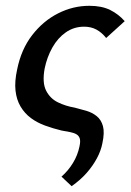

<svg xmlns="http://www.w3.org/2000/svg" viewBox="-20 -445 450 662"><path d="M227 197 192 164Q215 144 231.5 117Q248 90 254 60Q258 42 255 32.5Q252 23 243.5 18Q235 13 222 10.5Q209 8 192 5Q163 -2 135.5 -12Q108 -22 86.5 -38Q65 -54 51 -77.5Q37 -101 33.5 -132.5Q30 -164 39 -205Q53 -275 91 -324Q129 -373 180.5 -399Q232 -425 288 -425Q331 -425 360 -410.5Q389 -396 410 -372L346 -314Q331 -333 312.5 -343Q294 -353 270 -353Q235 -353 207 -333.5Q179 -314 160.5 -281Q142 -248 134 -209Q125 -160 139 -132.5Q153 -105 180 -92Q207 -79 237 -74Q257 -69 277.5 -63Q298 -57 313.5 -44.5Q329 -32 335 -10Q341 12 333 49Q328 75 314 101Q300 127 279 151Q258 175 227 197Z"/></svg>

Font: Ysabeau Office SemiBold
Style: Italic
Weight: 600
Italic angle: -12°
Designer: Christian Thalmann (Catharsis Fonts)
Version: Version 2.001;gftools[0.9.30]; featfreeze: tnum,lnum,ss02